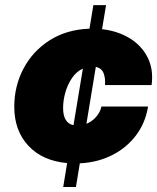

<svg xmlns="http://www.w3.org/2000/svg" viewBox="-20 -748 629 768"><path d="M232.9 0 248.5 -95.7Q149.9 -104.5 93.5 -165Q37.1 -225.6 37.1 -320.8Q37.1 -403.8 74 -473.6Q110.8 -543.5 178.5 -586.7Q246.1 -629.9 337.9 -633.3L353.5 -727.5H404.3L388.2 -631.3Q451.2 -624 498.8 -595Q546.4 -565.9 570.6 -518.1Q594.7 -470.2 586.4 -407.7H399.9Q402.3 -433.1 394.8 -454.1Q387.2 -475.1 363.3 -480.5L325.7 -252.9Q348.1 -261.7 364.5 -280.5Q380.9 -299.3 385.7 -321.8H572.3Q561.5 -255.9 523.7 -206.1Q485.8 -156.2 428 -127.2Q370.1 -98.1 299.3 -94.7L283.7 0ZM273.9 -247.1 311.5 -473.6Q285.6 -461.9 268.1 -436Q250.5 -410.2 241.5 -378.4Q232.4 -346.7 232.4 -315.9Q232.4 -256.3 273.9 -247.1Z"/></svg>

Font: Inter Display Black
Style: Italic
Weight: 900
Italic angle: -9.39999°
Designer: Rasmus Andersson
Foundry: rsms
Version: Version 4.000;git-a52131595